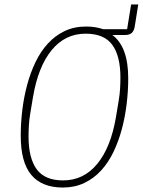

<svg xmlns="http://www.w3.org/2000/svg" viewBox="-20 -829 640 861"><path d="M584 -709Q581 -691 571 -681.5Q561 -672 540 -672H484Q555 -619 555 -478Q555 -421 548 -363Q541 -305 526.5 -250.5Q512 -196 489 -148Q466 -100 433.5 -64.5Q401 -29 358 -8.5Q315 12 262 12Q168 12 120.5 -44.5Q73 -101 73 -220Q73 -277 80 -335Q87 -393 101.5 -447.5Q116 -502 139 -550Q162 -598 194.5 -633.5Q227 -669 269.5 -689.5Q312 -710 366 -710Q408 -710 443 -698H550L568 -809H600ZM263 -20Q355 -20 416 -94Q477 -168 500 -304L512 -376Q517 -405 518.5 -431.5Q520 -458 520 -481Q520 -578 483.5 -628Q447 -678 364 -678Q272 -678 211.5 -604Q151 -530 128 -394L116 -322Q111 -293 109.5 -266.5Q108 -240 108 -217Q108 -120 144.5 -70Q181 -20 263 -20Z"/></svg>

Font: IBM Plex Mono ExtraLight
Style: Italic
Weight: 200
Italic angle: -9°
Monospace: yes
Designer: Mike Abbink, Paul van der Laan, Pieter van Rosmalen
Foundry: Bold Monday
Version: Version 2.3